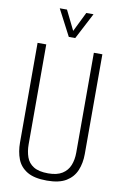

<svg xmlns="http://www.w3.org/2000/svg" viewBox="-111 -1103 754 1176"><g transform="rotate(10 266.5 -515.5)"><path d="M267 11Q188 11 144 -15.5Q100 -42 82.5 -87.5Q65 -133 65 -190V-810H119V-189Q119 -145 131.5 -109.5Q144 -74 176.5 -54Q209 -34 267 -34Q322 -34 354.5 -54.5Q387 -75 401 -110Q415 -145 415 -189V-810H468V-190Q468 -133 449 -87.5Q430 -42 386.5 -15.5Q343 11 267 11ZM247 -879 162 -1042H207L267 -920L327 -1042H372L287 -879Z"/></g></svg>

Font: Oswald ExtraLight
Style: Regular
Weight: 250
Designer: Vernon Adams
Foundry: Vernon Adams
Version: Version 4.103;gftools[0.9.33.dev8+g029e19f]